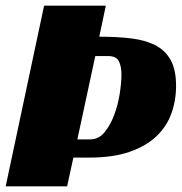

<svg xmlns="http://www.w3.org/2000/svg" viewBox="-20 -655 639 675"><path d="M329 -526Q391 -526 441 -520Q491 -514 526 -496Q561 -478 580 -444Q599 -410 599 -353Q599 -302 582.5 -256Q566 -210 529.5 -175.5Q493 -141 435 -121Q377 -101 294 -101H238L216 0H0L135 -635H352ZM315 -458 252 -165H297Q327 -165 347.5 -190Q368 -215 381.5 -251Q395 -287 401 -326Q407 -365 407 -393Q407 -421 398 -439.5Q389 -458 359 -458Z"/></svg>

Font: Racing Sans One
Style: Regular
Weight: 400
Designer: Pablo Impallari, Rodrigo Fuenzalida
Foundry: Pablo Impallari, Rodrigo Fuenzalida
Version: Version 1.001; ttfautohint (v0.8) -G 200 -r 50